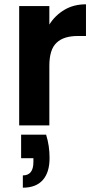

<svg xmlns="http://www.w3.org/2000/svg" viewBox="-20 -582 444 891"><path d="M209 -468C209 -468 209 -554 209 -554C209 -554 69 -554 69 -554C69 -554 69 0 69 0C69 0 209 0 209 0C209 0 209 -276 209 -276C209 -276 209 -276 209 -276C209 -327 220 -363 243 -384C265 -405 298 -415 342 -415C342 -415 379 -415 379 -415C379 -415 379 -562 379 -562C379 -562 379 -562 379 -562C342 -562 309 -554 280 -537C251 -520 227 -497 209 -468ZM78 43C78 43 78 152 78 152C78 152 135 152 135 152C135 152 135 170 135 170C135 170 135 170 135 170C135 211 119 232 86 232C86 232 86 289 86 289C86 289 86 289 86 289C127 289 158 277 179 253C200 229 210 195 210 151C210 151 210 151 210 151C210 114 205 78 194 43C194 43 78 43 78 43Z"/></svg>

Font: Girnar Poppins
Style: SemiBold
Weight: 500
Designer: Ninad Kale (Devanagari), Jonny Pinhorn (Latin)
Foundry: Indian Type Foundry
Version: ""